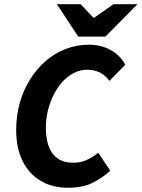

<svg xmlns="http://www.w3.org/2000/svg" viewBox="-20 -875 669 907"><path d="M301.2 12Q227.2 12 172 -20.7Q116.8 -53.4 86.6 -114.5Q56.4 -175.6 56.4 -260.9Q56.4 -328.7 73.5 -389.2Q90.6 -449.7 122 -499.8Q153.4 -549.9 195.9 -586.7Q238.5 -623.6 290.5 -643.7Q342.5 -663.8 399.8 -663.8Q456.4 -663.8 501.5 -639.4Q546.6 -615 571.8 -569.3L496.8 -492.8Q476.7 -521 450.2 -533.3Q423.6 -545.6 391.1 -545.6Q359.4 -545.6 330.2 -530.9Q300.9 -516.2 276.8 -490.4Q252.6 -464.6 234.6 -429.5Q216.6 -394.5 206.6 -353.9Q196.7 -313.4 196.7 -270Q196.7 -219.5 210.5 -182.8Q224.3 -146 252.9 -126.1Q281.5 -106.2 326.3 -106.2Q361 -106.2 390.4 -119.6Q419.8 -133 444 -153.7L500.8 -68.7Q466.4 -36.4 418.8 -12.2Q371.2 12 301.2 12ZM349.5 -702.1 248.8 -855.1H361.2L420.8 -791.4H424.8L516.3 -855.1H629.4L477.7 -702.1Z"/></svg>

Font: Source Sans 3 VF
Style: Italic
Weight: 200
Italic angle: -11°
Designer: Paul D. Hunt
Foundry: Adobe Systems Incorporated
Version: Version 3.042;hotconv 1.0.118;makeotfexe 2.5.65603